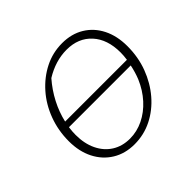

<svg xmlns="http://www.w3.org/2000/svg" viewBox="-157 -839 1033 1033"><g transform="rotate(-45 360.0 -322.5)"><path d="M323 8Q252 8 198 -25Q144 -58 114 -117Q84 -176 84 -254Q84 -335 111 -407.5Q138 -480 186.5 -535Q235 -590 297.5 -621.5Q360 -653 432 -653Q503 -653 556.5 -620.5Q610 -588 639.5 -529.5Q669 -471 669 -393Q669 -310 642 -238Q615 -166 567.5 -110.5Q520 -55 457.5 -23.5Q395 8 323 8ZM424 -611Q339 -611 258 -561Q216 -513 187 -457Q158 -401 145 -343H615Q619 -371 619 -395Q619 -495 566 -553Q513 -611 424 -611ZM327 -31Q380 -31 429.5 -55Q479 -79 519 -123Q559 -167 584 -226Q599 -263 608 -307H138Q134 -279 134 -252Q134 -186 158 -136Q182 -86 225.5 -58.5Q269 -31 327 -31Z"/></g></svg>

Font: Piazzolla SC ExtraLight
Style: Italic
Weight: 200
Italic angle: -11.3°
Designer: Juan Pablo del Peral
Foundry: Huerta Tipografica
Version: Version 1.330